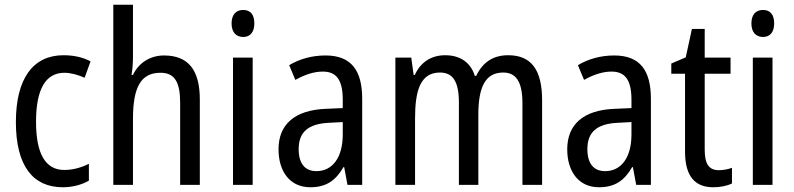

<svg xmlns="http://www.w3.org/2000/svg" viewBox="-20 -780 3350 810"><path d="M245 10C284 10 325 0 355 -18V-89C323 -73 288 -63 251 -63C172 -63 132 -131 132 -266C132 -403 172 -473 252 -473C279 -473 310 -464 337 -452L362 -521C333 -537 294 -547 248 -547C119 -547 47 -448 47 -265C47 -80 119 10 245 10Z M541 -543V-760H458V0H541V-278C541 -410 573 -473 657 -473C716 -473 740 -435 740 -347V0H823V-360C823 -484 775 -546 672 -546C616 -546 566 -517 541 -464H535C539 -487 541 -515 541 -543Z M1006 -738C976 -738 957 -719 957 -681C957 -644 976 -624 1006 -624C1035 -624 1053 -644 1053 -681C1053 -719 1036 -738 1006 -738ZM1046 -537H963V0H1046Z M1353 -546C1296 -546 1243 -531 1200 -505L1226 -443C1266 -465 1304 -478 1342 -478C1399 -478 1426 -443 1426 -359V-324L1356 -321C1224 -316 1155 -256 1155 -150C1155 -58 1202 10 1289 10C1356 10 1396 -18 1429 -75H1432L1446 0H1508V-363C1508 -483 1462 -546 1353 -546ZM1369 -262 1426 -265V-213C1426 -113 1381 -58 1315 -58C1269 -58 1240 -87 1240 -151C1240 -220 1277 -258 1369 -262Z M2124 -547C2062 -547 2017 -519 1989 -460H1983C1967 -513 1925 -547 1858 -547C1801 -547 1755 -519 1730 -464H1725L1715 -537H1648V0H1731V-280C1731 -397 1753 -474 1836 -474C1890 -474 1916 -437 1916 -347V0H1998V-296C1998 -412 2027 -474 2103 -474C2157 -474 2184 -435 2184 -345V0H2267V-357C2267 -486 2221 -547 2124 -547Z M2571 -546C2514 -546 2461 -531 2418 -505L2444 -443C2484 -465 2522 -478 2560 -478C2617 -478 2644 -443 2644 -359V-324L2574 -321C2442 -316 2373 -256 2373 -150C2373 -58 2420 10 2507 10C2574 10 2614 -18 2647 -75H2650L2664 0H2726V-363C2726 -483 2680 -546 2571 -546ZM2587 -262 2644 -265V-213C2644 -113 2599 -58 2533 -58C2487 -58 2458 -87 2458 -151C2458 -220 2495 -258 2587 -262Z M3012 -62C2970 -62 2953 -90 2953 -148V-469H3062V-537H2953V-658H2899L2873 -538L2812 -512V-469H2870V-140C2870 -34 2914 10 2989 10C3019 10 3048 4 3068 -6V-72C3052 -66 3031 -62 3012 -62Z M3199 -738C3169 -738 3150 -719 3150 -681C3150 -644 3169 -624 3199 -624C3228 -624 3246 -644 3246 -681C3246 -719 3229 -738 3199 -738ZM3239 -537H3156V0H3239Z"/></svg>

Font: Noto Sans Gurmukhi UI Condensed
Style: Regular
Weight: 400
Width: 3
Designer: Jelle Bosma - Monotype Design Team
Foundry: Monotype Imaging Inc.
Version: Version 2.004